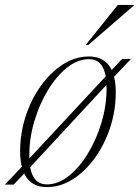

<svg xmlns="http://www.w3.org/2000/svg" viewBox="-50 -752 565 782"><path d="M312.5 -522Q378.5 -522 405 -467L447.5 -512H483.5L414.5 -439Q421.5 -412 421.5 -376.5Q421.5 -302 398.8 -232.8Q376 -163.5 336.5 -108.8Q297 -54 246.8 -22Q196.5 10 141 10Q75 10 48.5 -45L5.5 0H-30.5L39 -73Q32 -100 32 -135.5Q32 -210 54.8 -279.2Q77.5 -348.5 117 -403.2Q156.5 -458 206.8 -490Q257 -522 312.5 -522ZM69.5 -121Q69.5 -113.5 69.5 -106.5L380.5 -441Q368.5 -511 312.5 -511Q266.5 -511 223.2 -476.5Q180 -442 145.2 -384.8Q110.5 -327.5 90 -258.8Q69.5 -190 69.5 -121ZM141 -1Q187 -1 230.2 -35.5Q273.5 -70 308.2 -127.2Q343 -184.5 363.5 -253.2Q384 -322 384 -391Q384 -398.5 383.5 -406L73 -71Q85 -1 141 -1ZM299 -569 430 -732H494.5V-729L310 -569Z"/></svg>

Font: Newsreader Display ExtraLight
Style: Italic
Weight: 275
Italic angle: -17°
Designer: Hugues Gentile
Foundry: Production Type
Version: Version 1.002